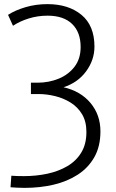

<svg xmlns="http://www.w3.org/2000/svg" viewBox="-20 -726 563 931"><path d="M100 185Q81 185 62 184Q43 183 31 182L35 126Q56 128 96 128Q155 128 209 116.5Q263 105 306 80Q349 55 374 14Q399 -27 399 -86Q399 -137 378 -172Q357 -207 322.5 -228.5Q288 -250 247 -260Q206 -270 167 -270H130V-325H161Q217 -325 264.5 -344.5Q312 -364 341.5 -402.5Q371 -441 371 -498Q371 -570 329.5 -610Q288 -650 211 -650Q163 -650 119.5 -636.5Q76 -623 43 -601L19 -654Q53 -676 103 -691Q153 -706 210 -706Q312 -706 375 -654Q438 -602 438 -500Q438 -435 397.5 -380Q357 -325 288 -303Q371 -284 419 -226.5Q467 -169 467 -89Q467 -16 437.5 36Q408 88 357 121Q306 154 240 169.5Q174 185 100 185Z"/></svg>

Font: Ubuntu Sans Light
Style: Regular
Weight: 300
Designer: Dalton Maag Ltd
Foundry: Dalton Maag Ltd
Version: Version 1.006; ttfautohint (v1.8.4.7-5d5b)